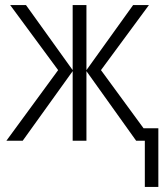

<svg xmlns="http://www.w3.org/2000/svg" viewBox="-20 -552 647 753"><path d="M376 -277 543 -49H601V181H548V0H514L319 -273V0H265V-273L69 0H5L208 -277L20 -532H82L265 -277V-532H319V-277L502 -532H564Z"/></svg>

Font: Noto Sans UI NarrowLight
Style: Regular
Weight: 300
Width: 4
Designer: Monotype Design Team
Foundry: Monotype Imaging Inc.
Version: Version 1.001